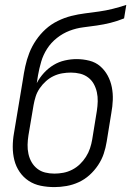

<svg xmlns="http://www.w3.org/2000/svg" viewBox="-20 -755 540 783"><path d="M202 8Q173 8 146 2.5Q119 -3 97 -17.5Q75 -32 60 -54Q45 -76 38.5 -102Q32 -128 32 -156Q32 -184 37 -212L73 -428Q77 -456 83 -484Q89 -512 99.5 -539Q110 -566 127 -591Q144 -616 166 -636Q188 -656 215.5 -669.5Q243 -683 271 -690Q299 -697 327 -700.5Q355 -704 383.5 -708Q412 -712 440 -719Q468 -726 495 -735L486 -680Q459 -669 431 -662Q403 -655 375 -651Q347 -647 319 -643.5Q291 -640 263.5 -629.5Q236 -619 212 -600Q188 -581 172 -556Q156 -531 148 -503.5Q140 -476 135 -448L130 -416Q142 -439 159.5 -458Q177 -477 198.5 -490Q220 -503 244.5 -508.5Q269 -514 292 -514Q319 -514 344.5 -507.5Q370 -501 388.5 -485Q407 -469 419 -447Q431 -425 436 -399.5Q441 -374 440 -347.5Q439 -321 434 -294L415 -177Q411 -152 403 -128Q395 -104 380 -81.5Q365 -59 345 -41Q325 -23 301 -12Q277 -1 251.5 3.5Q226 8 202 8ZM202 -47Q220 -47 238.5 -50.5Q257 -54 274.5 -63Q292 -72 306 -85.5Q320 -99 330.5 -115.5Q341 -132 347 -150Q353 -168 356 -186L375 -303Q378 -322 378.5 -341.5Q379 -361 375 -379Q371 -397 362.5 -412.5Q354 -428 339.5 -439Q325 -450 307 -454.5Q289 -459 269 -459Q252 -459 234 -456Q216 -453 199 -445Q182 -437 167.5 -424Q153 -411 142 -395Q131 -379 125.5 -361.5Q120 -344 117 -327L96 -203Q93 -184 92.5 -165Q92 -146 96 -127.5Q100 -109 109 -93.5Q118 -78 132 -67Q146 -56 164 -51.5Q182 -47 202 -47Z"/></svg>

Font: Iosevka Light Oblique
Style: Regular
Weight: 300
Italic angle: -9°
Monospace: yes
Designer: Belleve Invis
Foundry: Belleve Invis
Version: Version 32.5.0; ttfautohint (v1.8.4)